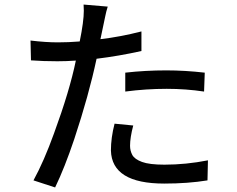

<svg xmlns="http://www.w3.org/2000/svg" viewBox="-20 -804 1040 843"><path d="M701 2Q471 2 467 -143Q467 -199 483 -261L565 -253Q551 -200 551 -164Q551 -142 561 -123.5Q571 -105 603.5 -93Q636 -81 702 -81Q796 -81 893 -100L891 -12Q805 2 701 2ZM222 19 127 -12Q173 -96 217 -218Q286 -406 313 -538Q272 -535 232 -535Q170 -535 116 -539L114 -626Q181 -618 234 -618Q281 -618 330 -622Q348 -710 348 -757Q348 -771 347 -784L453 -775Q446 -753 442 -732L421 -632Q507 -642 601 -666V-580Q502 -558 404 -546Q370 -386 306 -193Q264 -68 222 19ZM876 -402Q796 -414 712 -414Q621 -414 530 -402V-485Q618 -495 710 -495Q792 -495 879 -485Z"/></svg>

Font: LXGW 975 Gothic SC
Style: Regular
Weight: 400
Version: Version 2.01;February 25, 2021